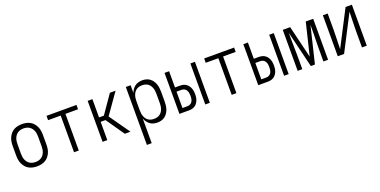

<svg xmlns="http://www.w3.org/2000/svg" viewBox="-17 -1301 4534 2289"><g transform="rotate(-20 2250.0 -156.5)"><path d="M250 8Q223 8 196.5 2.5Q170 -3 146.5 -16Q123 -29 105.5 -50Q88 -71 77 -95.5Q66 -120 62 -146.5Q58 -173 58 -200V-320Q58 -347 62 -373.5Q66 -400 77 -424.5Q88 -449 105.5 -470Q123 -491 146.5 -504Q170 -517 196.5 -522.5Q223 -528 250 -528Q277 -528 303.5 -522.5Q330 -517 353.5 -504Q377 -491 394.5 -470Q412 -449 423 -424.5Q434 -400 438 -373.5Q442 -347 442 -320V-200Q442 -173 438 -146.5Q434 -120 423 -95.5Q412 -71 394.5 -50Q377 -29 353.5 -16Q330 -3 303.5 2.5Q277 8 250 8ZM250 -47Q269 -47 288 -51.5Q307 -56 323 -66.5Q339 -77 350.5 -92Q362 -107 369 -125Q376 -143 378.5 -162Q381 -181 381 -200V-320Q381 -339 378.5 -358Q376 -377 369 -395Q362 -413 350.5 -428Q339 -443 323 -453.5Q307 -464 288 -468.5Q269 -473 250 -473Q231 -473 212 -468.5Q193 -464 177 -453.5Q161 -443 149.5 -428Q138 -413 131 -395Q124 -377 121.5 -358Q119 -339 119 -320V-200Q119 -181 121.5 -162Q124 -143 131 -125Q138 -107 149.5 -92Q161 -77 177 -66.5Q193 -56 212 -51.5Q231 -47 250 -47Z M720 0V-465H560V-520H940V-465H780V0Z M1082 0V-520H1142V-288H1203L1364 -520H1436L1253 -260L1436 0H1364L1203 -232H1142V0Z M1566 215V-520H1627V-422Q1635 -445 1649.5 -465.5Q1664 -486 1683.5 -500.5Q1703 -515 1727.5 -521.5Q1752 -528 1777 -528Q1802 -528 1826.5 -521.5Q1851 -515 1871 -500Q1891 -485 1905.5 -464Q1920 -443 1928 -419Q1936 -395 1939 -370Q1942 -345 1942 -320V-200Q1942 -175 1939 -150Q1936 -125 1928 -101Q1920 -77 1905.5 -56Q1891 -35 1871 -20Q1851 -5 1826.5 1.5Q1802 8 1777 8Q1752 8 1727.5 1.5Q1703 -5 1683.5 -19.5Q1664 -34 1649.5 -54.5Q1635 -75 1627 -98V215ZM1754 -47Q1773 -47 1791.5 -51.5Q1810 -56 1825.5 -66.5Q1841 -77 1852 -92.5Q1863 -108 1869.5 -126Q1876 -144 1878.5 -162.5Q1881 -181 1881 -200V-320Q1881 -339 1878.5 -357.5Q1876 -376 1869.5 -394Q1863 -412 1852 -427.5Q1841 -443 1825.5 -453.5Q1810 -464 1791.5 -468.5Q1773 -473 1754 -473Q1735 -473 1716.5 -468.5Q1698 -464 1682.5 -453.5Q1667 -443 1656 -427.5Q1645 -412 1638.5 -394Q1632 -376 1629.5 -357.5Q1627 -339 1627 -320V-200Q1627 -181 1629.5 -162.5Q1632 -144 1638.5 -126Q1645 -108 1656 -92.5Q1667 -77 1682.5 -66.5Q1698 -56 1716.5 -51.5Q1735 -47 1754 -47Z M2385 0V-520H2443V0ZM2057 0V-520H2115V-314H2180Q2199 -314 2218.5 -309.5Q2238 -305 2254 -294Q2270 -283 2282 -267.5Q2294 -252 2301 -233.5Q2308 -215 2311 -195.5Q2314 -176 2314 -157Q2314 -137 2311 -117.5Q2308 -98 2301 -80Q2294 -62 2282 -46Q2270 -30 2254 -19.5Q2238 -9 2218.5 -4.5Q2199 0 2180 0ZM2115 -53H2180Q2198 -53 2214.5 -62Q2231 -71 2240 -86.5Q2249 -102 2252 -120.5Q2255 -139 2255 -157Q2255 -175 2252 -193Q2249 -211 2240 -227Q2231 -243 2214.5 -252Q2198 -261 2180 -261H2115Z M2720 0V-465H2560V-520H2940V-465H2780V0Z M3385 0V-520H3443V0ZM3057 0V-520H3115V-314H3180Q3199 -314 3218.5 -309.5Q3238 -305 3254 -294Q3270 -283 3282 -267.5Q3294 -252 3301 -233.5Q3308 -215 3311 -195.5Q3314 -176 3314 -157Q3314 -137 3311 -117.5Q3308 -98 3301 -80Q3294 -62 3282 -46Q3270 -30 3254 -19.5Q3238 -9 3218.5 -4.5Q3199 0 3180 0ZM3115 -53H3180Q3198 -53 3214.5 -62Q3231 -71 3240 -86.5Q3249 -102 3252 -120.5Q3255 -139 3255 -157Q3255 -175 3252 -193Q3249 -211 3240 -227Q3231 -243 3214.5 -252Q3198 -261 3180 -261H3115Z M3776 0H3724L3612 -463Q3612 -432 3612.5 -400.5Q3613 -369 3613 -338L3614 -286Q3615 -241 3615.5 -195.5Q3616 -150 3616 -104V0H3557V-520H3651L3750 -110L3849 -520H3943V0H3884V-104Q3884 -150 3884.5 -195.5Q3885 -241 3886 -286L3887 -338Q3887 -369 3887.5 -400.5Q3888 -432 3888 -463Z M4066 0V-520H4127V-312Q4127 -251 4124.5 -190.5Q4122 -130 4121 -69L4354 -520H4434V0H4373V-208Q4373 -269 4375.5 -329.5Q4378 -390 4379 -451L4146 0Z"/></g></svg>

Font: Iosevka Light
Style: Regular
Weight: 300
Monospace: yes
Designer: Belleve Invis
Foundry: Belleve Invis
Version: Version 32.5.0; ttfautohint (v1.8.4)